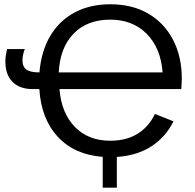

<svg xmlns="http://www.w3.org/2000/svg" viewBox="-20 -718 901 889"><path d="M255.4 -305.7Q264.2 -194.3 326.7 -130.4Q389.2 -66.4 489.7 -66.4Q565.4 -66.4 617.4 -98.9Q669.4 -131.3 697.3 -190.4L783.2 -156.2Q747.6 -84 681.9 -41Q616.2 2 521 8.8V150.9H455.6V8.3Q325.2 -1.5 248 -84.2Q170.9 -167 162.1 -305.7H129.4Q71.8 -305.7 38.3 -338.6Q4.9 -371.6 4.9 -433.6Q4.9 -461.4 13.2 -490.7H94.7Q84 -462.9 84 -437.5Q84 -410.2 101.3 -396.5Q118.7 -382.8 162.6 -382.8Q170.9 -481.4 212.9 -552Q254.9 -622.6 325.9 -660.4Q397 -698.2 490.7 -698.2Q593.8 -698.2 668 -654.1Q742.2 -609.9 782 -532.2Q821.8 -454.6 821.8 -354Q821.8 -345.2 821 -333.3Q820.3 -321.3 819.3 -305.7ZM490.7 -627Q383.3 -627 320.6 -562Q257.8 -497.1 252 -382.8H732.9Q724.1 -496.6 658.9 -561.8Q593.8 -627 490.7 -627Z"/></svg>

Font: Arimo Nerd Font
Style: Regular
Weight: 400
Designer: Steve Matteson
Foundry: Monotype Imaging Inc.
Version: Version 1.33;Nerd Fonts 3.2.1